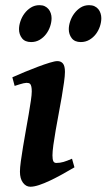

<svg xmlns="http://www.w3.org/2000/svg" viewBox="-20 -689 405 729"><path d="M262.7 -53.7Q239.7 -40 215.8 -26.9Q191.9 -13.7 169.7 -3.2Q147.5 7.3 128.2 13.7Q108.9 20 95.2 20Q78.6 20 67.1 4.6Q55.7 -10.7 55.7 -37.1Q55.7 -51.8 59.1 -76.7Q62.5 -101.6 67.4 -131.3Q72.3 -161.1 78.1 -193.4Q84 -225.6 88.9 -254.6Q93.8 -283.7 97.2 -306.6Q100.6 -329.6 100.6 -341.8Q100.6 -353 99.1 -359.6Q97.7 -366.2 95.2 -369.4Q92.8 -372.6 88.9 -373.5Q85 -374.5 80.6 -374.5Q76.7 -374.5 69.1 -372.8Q61.5 -371.1 54.2 -368.7Q45.4 -366.2 35.6 -362.8L26.9 -395.5Q47.4 -404.8 73.2 -415.5Q99.1 -426.3 123.8 -435.5Q148.4 -444.8 168.5 -450.9Q188.5 -457 197.8 -457Q211.4 -457 219 -447.8Q226.6 -438.5 226.6 -416Q226.6 -401.9 223.1 -376.7Q219.7 -351.6 214.4 -321Q209 -290.5 202.9 -257.6Q196.8 -224.6 191.4 -194.1Q186 -163.6 182.6 -138.4Q179.2 -113.3 179.2 -99.1Q179.2 -84 182.4 -77.1Q185.5 -70.3 193.8 -70.3Q201.2 -70.3 207.8 -71.3Q214.4 -72.3 221.2 -74.2Q228 -76.2 235.6 -79.1Q243.2 -82 253.4 -86.4ZM175.8 -620.1Q175.8 -605 170.4 -588.9Q165 -572.8 155 -559.6Q145 -546.4 130.6 -537.8Q116.2 -529.3 98.1 -529.3Q74.7 -529.3 63.5 -543.9Q52.2 -558.6 52.2 -578.1Q52.2 -592.3 57.6 -608.4Q63 -624.5 73 -637.9Q83 -651.4 97.4 -660.4Q111.8 -669.4 129.9 -669.4Q141.6 -669.4 150.1 -665.3Q158.7 -661.1 164.3 -654.3Q169.9 -647.5 172.9 -638.4Q175.8 -629.4 175.8 -620.1ZM364.7 -620.1Q364.7 -605 359.4 -588.9Q354 -572.8 344 -559.6Q334 -546.4 319.3 -537.8Q304.7 -529.3 286.6 -529.3Q263.7 -529.3 252.4 -543.9Q241.2 -558.6 241.2 -578.1Q241.2 -592.3 246.6 -608.4Q252 -624.5 262 -637.9Q272 -651.4 286.1 -660.4Q300.3 -669.4 318.4 -669.4Q330.1 -669.4 338.9 -665.3Q347.7 -661.1 353.3 -654.3Q358.9 -647.5 361.8 -638.4Q364.7 -629.4 364.7 -620.1Z"/></svg>

Font: Gentium Basic
Style: Bold Italic
Weight: 700
Italic angle: -8°
Designer: J. Victor Gaultney and Annie Olsen
Foundry: SIL International
Version: Version 1.102; 2013; Maintenance release